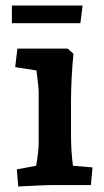

<svg xmlns="http://www.w3.org/2000/svg" viewBox="-20 -670 377 695"><path d="M41 -57 111 -70Q120 -124 120 -152V-336Q120 -353 112 -415L35 -427L43 -494H225L246 -475Q242 -439 239.5 -390Q237 -341 237 -306V-182Q237 -124 244 -70L315 -64L309 0H162Q144 0 46 5ZM23 -650H279L271 -586H23Z"/></svg>

Font: Andada Pro
Style: Bold
Weight: 700
Designer: Carolina Giovagnoli
Foundry: Huerta Tipografica
Version: Version 3.005; ttfautohint (v1.8.4)